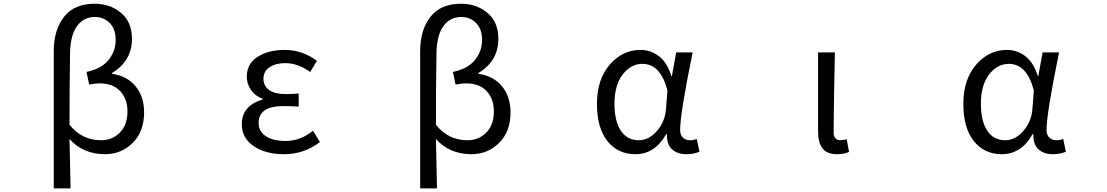

<svg xmlns="http://www.w3.org/2000/svg" viewBox="-20 -829 6040 1048"><path d="M273.4 199.2V-548.8Q273.4 -666 329.6 -737.3Q385.7 -808.6 496.1 -808.6Q581.1 -808.6 640.6 -758.8Q700.2 -709 700.2 -617.2Q700.2 -496.1 591.8 -430.7V-425.8Q672.9 -415 719.7 -358.4Q766.6 -301.8 766.6 -215.8Q766.6 -110.4 704.1 -48.8Q641.6 12.7 553.7 12.7Q433.6 12.7 359.4 -70.3Q359.4 -64.5 365.2 199.2ZM532.2 -63.5Q593.8 -63.5 634.8 -106Q675.8 -148.4 675.8 -220.7Q675.8 -289.1 636.2 -331.5Q596.7 -374 522.5 -374Q497.1 -374 466.8 -367.2L452.1 -436.5Q533.2 -453.1 572.3 -501.5Q611.3 -549.8 611.3 -610.4Q611.3 -670.9 578.6 -703.6Q545.9 -736.3 498 -736.3Q434.6 -736.3 398.9 -684.6Q363.3 -632.8 362.3 -536.1Q359.4 -342.8 359.4 -148.4Q425.8 -63.5 532.2 -63.5Z M1530.3 12.7Q1428.7 12.7 1364.3 -31.7Q1299.8 -76.2 1299.8 -150.4Q1299.8 -205.1 1331.5 -238.8Q1363.3 -272.5 1413.1 -285.2V-290Q1373 -304.7 1350.1 -337.9Q1327.1 -371.1 1327.1 -411.1Q1327.1 -481.4 1386.2 -519Q1445.3 -556.6 1534.2 -556.6Q1628.9 -556.6 1710 -497.1L1672.9 -435.5Q1607.4 -484.4 1537.1 -484.4Q1484.4 -484.4 1451.2 -461.9Q1418 -439.5 1418 -399.4Q1418 -360.4 1448.7 -337.9Q1479.5 -315.4 1543 -315.4Q1571.3 -315.4 1610.4 -318.4V-247.1Q1563.5 -250 1526.4 -250Q1391.6 -250 1391.6 -157.2Q1391.6 -112.3 1430.7 -85.9Q1469.7 -59.6 1539.1 -59.6Q1619.1 -59.6 1688.5 -115.2L1726.6 -53.7Q1639.6 12.7 1530.3 12.7Z M2273.4 199.2V-548.8Q2273.4 -666 2329.6 -737.3Q2385.7 -808.6 2496.1 -808.6Q2581.1 -808.6 2640.6 -758.8Q2700.2 -709 2700.2 -617.2Q2700.2 -496.1 2591.8 -430.7V-425.8Q2672.9 -415 2719.7 -358.4Q2766.6 -301.8 2766.6 -215.8Q2766.6 -110.4 2704.1 -48.8Q2641.6 12.7 2553.7 12.7Q2433.6 12.7 2359.4 -70.3Q2359.4 -64.5 2365.2 199.2ZM2532.2 -63.5Q2593.8 -63.5 2634.8 -106Q2675.8 -148.4 2675.8 -220.7Q2675.8 -289.1 2636.2 -331.5Q2596.7 -374 2522.5 -374Q2497.1 -374 2466.8 -367.2L2452.1 -436.5Q2533.2 -453.1 2572.3 -501.5Q2611.3 -549.8 2611.3 -610.4Q2611.3 -670.9 2578.6 -703.6Q2545.9 -736.3 2498 -736.3Q2434.6 -736.3 2398.9 -684.6Q2363.3 -632.8 2362.3 -536.1Q2359.4 -342.8 2359.4 -148.4Q2425.8 -63.5 2532.2 -63.5Z M3448.2 12.7Q3352.5 12.7 3295.4 -59.1Q3238.3 -130.9 3238.3 -261.7Q3238.3 -395.5 3308.1 -476.1Q3377.9 -556.6 3476.6 -556.6Q3532.2 -556.6 3577.1 -522Q3622.1 -487.3 3644.5 -414.1H3647.5L3670.9 -543H3760.7Q3692.4 -210 3692.4 -119.1Q3692.4 -92.8 3707.5 -78.1Q3722.7 -63.5 3746.1 -63.5Q3764.6 -63.5 3783.2 -70.3L3797.9 -1Q3766.6 12.7 3727.5 12.7Q3676.8 12.7 3647.9 -14.2Q3619.1 -41 3620.1 -96.7H3616.2Q3554.7 12.7 3448.2 12.7ZM3466.8 -63.5Q3521.5 -63.5 3565.4 -113.8Q3609.4 -164.1 3615.2 -232.4L3623 -335Q3585.9 -480.5 3486.3 -480.5Q3423.8 -480.5 3378.9 -422.4Q3334 -364.3 3334 -262.7Q3334 -168 3368.7 -115.7Q3403.3 -63.5 3466.8 -63.5Z M4548.8 12.7Q4494.1 12.7 4469.7 -19Q4445.3 -50.8 4445.3 -113.3V-543H4537.1Q4536.1 -501 4533.2 -341.8Q4530.3 -182.6 4530.3 -106.4Q4530.3 -63.5 4568.4 -63.5Q4584 -63.5 4601.6 -69.3L4614.3 0Q4588.9 12.7 4548.8 12.7Z M5448.2 12.7Q5352.5 12.7 5295.4 -59.1Q5238.3 -130.9 5238.3 -261.7Q5238.3 -395.5 5308.1 -476.1Q5377.9 -556.6 5476.6 -556.6Q5532.2 -556.6 5577.1 -522Q5622.1 -487.3 5644.5 -414.1H5647.5L5670.9 -543H5760.7Q5692.4 -210 5692.4 -119.1Q5692.4 -92.8 5707.5 -78.1Q5722.7 -63.5 5746.1 -63.5Q5764.6 -63.5 5783.2 -70.3L5797.9 -1Q5766.6 12.7 5727.5 12.7Q5676.8 12.7 5647.9 -14.2Q5619.1 -41 5620.1 -96.7H5616.2Q5554.7 12.7 5448.2 12.7ZM5466.8 -63.5Q5521.5 -63.5 5565.4 -113.8Q5609.4 -164.1 5615.2 -232.4L5623 -335Q5585.9 -480.5 5486.3 -480.5Q5423.8 -480.5 5378.9 -422.4Q5334 -364.3 5334 -262.7Q5334 -168 5368.7 -115.7Q5403.3 -63.5 5466.8 -63.5Z"/></svg>

Font: Gen Shin Gothic Monospace Regular
Style: Regular
Weight: 400
Designer: [Source Han Sans]
Ryoko NISHIZUKA  (kana & ideographs); Paul D. Hunt (Latin, Greek & Cyrillic); Wenlong ZHANG  (bopomofo
Version: Version 1.002.20150607